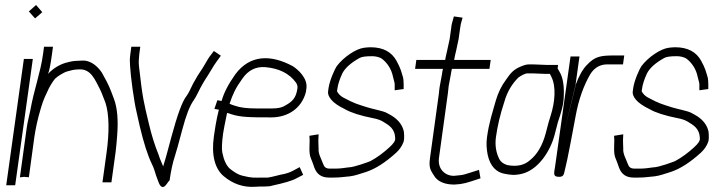

<svg xmlns="http://www.w3.org/2000/svg" viewBox="-20 -717 2870 772"><path d="M76 -480 5 28H41L112 -480ZM96 -671 121 -643 150 -668 125 -697Z M96 -4 118 -165C123 -199 131 -238 144 -281C155 -320 164 -334 177 -363C188 -383 197 -396 203 -402C211 -410 238 -427 251 -430C268 -434 271 -437 297 -438C346 -441 362 -396 382 -358C389 -345 398 -318 404 -304C420 -255 419 -181 409 -107L392 16H428L445 -107C448 -129 449 -149 451 -171C456 -233 452 -283 438 -320C434 -330 430 -340 427 -349C417 -376 402 -403 389 -426C370 -453 348 -469 323 -473C316 -474 302 -473 282 -472C269 -471 258 -468 246 -465C218 -457 194 -442 173 -420C178 -430 183 -456 189 -499L193 -529H157L153 -499C142 -421 118 -362 102 -274C97 -249 90 -224 87 -200L60 -4L78 -6C81 -5 83 -5 86 -5C89 -5 93 -5 96 -4Z M508 -529 504 -499C503 -490 502 -482 502 -475L503 -452C505 -411 519 -308 529 -267C536 -238 535 -238 542 -209C558 -142 574 -92 590 -59C601 -37 601 -30 608 -10L615 9C619 20 627 43 642 32C649 27 656 13 662 8C667 -28 674 -62 684 -92C688 -104 698 -139 713 -196C728 -253 743 -292 759 -314C763 -320 770 -331 778 -348C786 -365 798 -387 816 -414C826 -429 838 -452 850 -468L868 -493L840 -512L821 -487C814 -477 797 -445 784 -427C779 -420 769 -404 756 -380C748 -364 739 -343 730 -331C713 -310 693 -255 669 -166C653 -108 650 -92 636 -48C633 -57 622 -79 618 -94C602 -133 589 -175 578 -222C559 -302 553 -322 539 -449C537 -465 538 -481 540 -499L544 -529Z M903 -300C916 -338 927 -363 954 -400C978 -435 1009 -450 1047 -447C1102 -442 1143 -422 1170 -385C1175 -378 1177 -370 1176 -362C1170 -320 1154 -307 1120 -289C1110 -284 1095 -281 1076 -281H1010C974 -281 946 -284 924 -292L912 -296C909 -297 906 -299 903 -300ZM1210 -347 1212 -362C1218 -402 1178 -438 1157 -451C1070 -498 985 -498 926 -418C899 -380 880 -344 871 -311L854 -314L842 -279L860 -276C860 -274 857 -264 853 -246C849 -228 845 -203 840 -169C829 -91 845 -38 879 -9C917 23 959 37 1006 34C1016 33 1028 33 1042 33C1056 33 1067 32 1076 29C1122 19 1154 10 1172 0L1199 -14L1185 -45L1159 -31C1144 -23 1133 -20 1125 -18C1102 -14 1078 -6 1057 -3H1038C1002 -3 996 0 953 -11C940 -14 924 -23 905 -38C890 -51 880 -73 874 -103C871 -117 872 -143 877 -180C878 -190 884 -218 893 -263C898 -262 904 -260 909 -258C947 -246 978 -245 1071 -245C1137 -245 1193 -281 1210 -347Z M1326 -39H1308C1289 -39 1284 -45 1278 -61C1272 -78 1259 -99 1261 -120C1261 -126 1260 -137 1260 -152L1261 -177L1224 -171L1225 -154C1225 -127 1221 -100 1231 -78C1234 -72 1238 -60 1244 -43C1254 -16 1273 -3 1303 -3H1321C1350 -3 1360 -6 1387 -8C1407 -10 1433 -20 1453 -26C1489 -38 1529 -63 1573 -103C1586 -115 1596 -129 1602 -145C1605 -152 1606 -166 1604 -187C1599 -212 1584 -233 1558 -250C1552 -254 1544 -258 1535 -263C1521 -271 1476 -279 1455 -286C1418 -298 1406 -300 1360 -325C1349 -331 1341 -339 1335 -350L1337 -363C1339 -377 1345 -397 1356 -421C1367 -443 1390 -464 1426 -484C1435 -489 1451 -491 1476 -491C1490 -491 1503 -488 1514 -482C1537 -465 1554 -439 1560 -409C1562 -399 1566 -389 1567 -379V-354L1603 -359V-377C1603 -389 1602 -399 1601 -404C1593 -431 1591 -442 1574 -473C1555 -507 1522 -527 1470 -527C1461 -527 1453 -526 1444 -525C1411 -521 1361 -487 1334 -451C1327 -441 1306 -396 1301 -363L1299 -348C1298 -339 1302 -328 1312 -316C1322 -304 1340 -291 1367 -278C1391 -264 1429 -252 1479 -242C1496 -239 1510 -234 1520 -228C1542 -214 1568 -202 1569 -160C1570 -151 1562 -139 1545 -124C1522 -103 1497 -84 1469 -69C1464 -67 1404 -44 1381 -44C1362 -41 1344 -39 1326 -39Z M1745 -82 1781 -343C1782 -351 1783 -360 1784 -371L1793 -419C1794 -425 1795 -432 1797 -440H1948L1953 -476H1806C1808 -489 1811 -500 1814 -513L1824 -560L1830 -603C1831 -611 1832 -617 1833 -621L1840 -646L1805 -651L1798 -626C1796 -620 1795 -612 1794 -603L1788 -560L1778 -514C1773 -492 1770 -479 1770 -476H1654L1649 -440H1761C1759 -433 1758 -425 1757 -418L1748 -369C1746 -360 1746 -351 1745 -343L1709 -82C1703 -39 1712 -32 1729 -5C1756 30 1817 32 1872 13L1912 0L1906 -34L1865 -21C1853 -17 1841 -13 1825 -12L1805 -10C1768 -10 1739 -39 1745 -82Z M2172 -420H2191L2197 -408C2217 -369 2211 -306 2195 -255C2190 -241 2183 -216 2174 -180C2161 -132 2140 -96 2111 -73C2089 -53 2059 -46 2021 -53C2003 -58 1991 -68 1985 -83C1974 -107 1970 -135 1974 -165C1980 -209 1991 -257 2008 -308C2019 -347 2038 -379 2064 -405C2072 -411 2090 -422 2101 -422H2121ZM2126 -458H2106C2097 -458 2087 -455 2075 -450C2046 -438 2034 -425 2015 -397C1996 -372 1983 -344 1974 -314C1960 -264 1946 -224 1938 -164C1935 -142 1936 -119 1941 -94C1951 -49 1975 -24 2010 -18C2033 -14 2047 -11 2078 -18C2144 -34 2193 -109 2210 -175C2216 -198 2220 -214 2223 -225C2237 -266 2245 -296 2246 -316C2250 -368 2244 -405 2230 -428L2222 -442L2224 -456H2177Z M2274 -490 2212 -48C2208 -21 2202 -7 2226 -6C2250 -5 2247 -20 2253 -41C2260 -65 2286 -204 2295 -253C2307 -318 2327 -373 2353 -418C2371 -447 2396 -460 2429 -458H2445H2485L2490 -494H2450C2394 -494 2372 -490 2340 -456C2323 -439 2308 -412 2295 -377V-376C2234 -125 2234 -125 2294 -375L2310 -490Z M2551 -39H2533C2514 -39 2509 -45 2503 -61C2497 -78 2484 -99 2486 -120C2486 -126 2485 -137 2485 -152L2486 -177L2449 -171L2450 -154C2450 -127 2446 -100 2456 -78C2459 -72 2463 -60 2469 -43C2479 -16 2498 -3 2528 -3H2546C2575 -3 2585 -6 2612 -8C2632 -10 2658 -20 2678 -26C2714 -38 2754 -63 2798 -103C2811 -115 2821 -129 2827 -145C2830 -152 2831 -166 2829 -187C2824 -212 2809 -233 2783 -250C2777 -254 2769 -258 2760 -263C2746 -271 2701 -279 2680 -286C2643 -298 2631 -300 2585 -325C2574 -331 2566 -339 2560 -350L2562 -363C2564 -377 2570 -397 2581 -421C2592 -443 2615 -464 2651 -484C2660 -489 2676 -491 2701 -491C2715 -491 2728 -488 2739 -482C2762 -465 2779 -439 2785 -409C2787 -399 2791 -389 2792 -379V-354L2828 -359V-377C2828 -389 2827 -399 2826 -404C2818 -431 2816 -442 2799 -473C2780 -507 2747 -527 2695 -527C2686 -527 2678 -526 2669 -525C2636 -521 2586 -487 2559 -451C2552 -441 2531 -396 2526 -363L2524 -348C2523 -339 2527 -328 2537 -316C2547 -304 2565 -291 2592 -278C2616 -264 2654 -252 2704 -242C2721 -239 2735 -234 2745 -228C2767 -214 2793 -202 2794 -160C2795 -151 2787 -139 2770 -124C2747 -103 2722 -84 2694 -69C2689 -67 2629 -44 2606 -44C2587 -41 2569 -39 2551 -39Z"/></svg>

Font: Reckless Catfish
Style: It
Weight: 400
Foundry: Cannot Into Space Fonts
Version: Version 0.2894